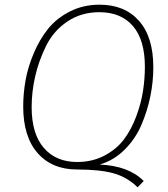

<svg xmlns="http://www.w3.org/2000/svg" viewBox="-20 -713 715 819"><path d="M634 -426Q634 -365 621.5 -303Q609 -241 583.5 -181Q558 -121 512 -75Q466 -29 405 -11Q528 -6 593 59L567 86Q522 42 463.5 26Q405 10 309 10Q202 10 140.5 -60Q79 -130 79 -259Q79 -314 89 -370.5Q99 -427 124 -486Q149 -545 185 -590Q221 -635 278 -664Q335 -693 405 -693Q512 -693 573 -624Q634 -555 634 -426ZM115 -256Q115 -142 167 -82Q219 -22 309 -22Q374 -22 426 -49.5Q478 -77 509.5 -119.5Q541 -162 561.5 -217.5Q582 -273 590 -325Q598 -377 598 -428Q598 -543 547 -602Q496 -661 404 -661Q326 -661 267 -621Q208 -581 176.5 -517Q145 -453 130 -387Q115 -321 115 -256Z"/></svg>

Font: Fira Sans UltraLight
Style: Italic
Weight: 200
Italic angle: -8°
Designer: Carrois Corporate & Edenspiekermann AG
Foundry: Carrois Corporate GbR & Edenspiekermann AG
Version: Version 4.203;PS 004.203;hotconv 1.0.88;makeotf.lib2.5.64775